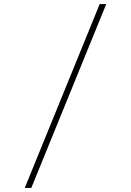

<svg xmlns="http://www.w3.org/2000/svg" viewBox="-20 -780 640 938"><path d="M101 138 467 -760H499L133 138Z"/></svg>

Font: IBM Plex Mono ExtLt
Style: Regular
Weight: 200
Monospace: yes
Designer: Mike Abbink, Paul van der Laan, Pieter van Rosmalen
Foundry: Bold Monday
Version: Version 2.3